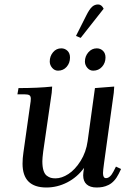

<svg xmlns="http://www.w3.org/2000/svg" viewBox="-20 -834 582 861"><path d="M58.1 -411.1 63 -439Q150.4 -439 213.9 -445.8L211.9 -418L173.8 -154.8Q169.9 -124.5 169.9 -110.8Q169.9 -85.9 175 -69.6Q180.2 -53.2 189.7 -46.1Q199.2 -39.1 208 -36.6Q216.8 -34.2 229 -34.2Q256.8 -34.2 286.9 -53.7Q316.9 -73.2 341.6 -112.5Q366.2 -151.9 373 -201.2L405.8 -439L492.2 -445.8L490.2 -418L446.8 -104Q441.9 -68.8 441.9 -58.1Q441.9 -35.2 455.1 -35.2Q473.6 -35.2 488.8 -64.9L500 -86.9L522.9 -76.2L512.2 -54.2Q502.9 -35.6 491.2 -23.2Q479.5 -10.7 466.3 -4.4Q453.1 2 440.4 4.4Q427.7 6.8 413.1 6.8Q384.3 6.8 368.7 -7.1Q353 -21 353 -47.9Q353 -58.6 356.9 -81.1Q326.2 -39.1 281.5 -16.1Q236.8 6.8 188 6.8Q81.1 6.8 81.1 -100.1Q81.1 -124.5 85 -149.9L115.2 -363.8Q118.2 -380.9 118.2 -391.1Q118.2 -402.8 111.8 -407Q105.5 -411.1 87.9 -411.1ZM203.1 -558.1Q203.1 -582 217.8 -599.6Q232.4 -617.2 254.9 -617.2Q271 -617.2 282.5 -606.2Q293.9 -595.2 293.9 -576.2Q293.9 -551.3 278.8 -534.2Q263.7 -517.1 240.2 -517.1Q224.6 -517.1 213.9 -529.8Q203.1 -542.5 203.1 -558.1ZM320.8 -672.9 367.2 -765.1Q380.9 -792.5 392.6 -803.2Q404.3 -814 419.9 -814Q435.5 -814 444.8 -794.9L341.8 -664.1ZM360.8 -558.1Q360.8 -581.5 376.2 -599.4Q391.6 -617.2 414.1 -617.2Q430.2 -617.2 441.7 -606.2Q453.1 -595.2 453.1 -576.2Q453.1 -551.8 437.5 -534.4Q421.9 -517.1 397.9 -517.1Q382.3 -517.1 371.6 -529.8Q360.8 -542.5 360.8 -558.1Z"/></svg>

Font: Dihjauti S
Style: Bold Italic
Weight: 700
Italic angle: -9°
Designer: T. Christopher White
Version: Version 3.0.0